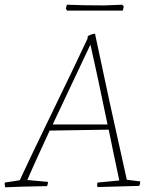

<svg xmlns="http://www.w3.org/2000/svg" viewBox="-27 -789 661 816"><path d="M258 -744 253 -752 257 -769Q327 -766 417 -766L492 -769L499 -762L495 -744ZM-5 7Q-7 1 -7 -13L57 -23Q95 -106 197 -316Q299 -526 345 -625L346 -635Q360 -644 377 -646L378 -640Q434 -372 512 -25L569 -18Q569 -7 565 1Q538 2 477 3.5Q416 5 387 6Q385 -3 387 -13L480 -22Q453 -148 435 -238L184 -234Q106 -65 89 -24L177 -16Q177 -8 173 2Q56 4 -5 7ZM357 -599Q200 -267 197 -260H430Q385 -478 359 -592Z"/></svg>

Font: Albura ExtraLight
Style: Italic
Weight: 156
Italic angle: -7°
Designer: Mercedes Jáuregui
Foundry: Omnibus-Type Team
Version: Version 1.000